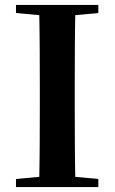

<svg xmlns="http://www.w3.org/2000/svg" viewBox="-20 -761 466 781"><path d="M45 0V-33L198 -47H226L380 -33V0ZM139 0Q141 -85 141.5 -171.5Q142 -258 142 -346V-394Q142 -481 141.5 -567.5Q141 -654 139 -741H287Q285 -656 284.5 -568.5Q284 -481 284 -394V-347Q284 -260 284.5 -173.5Q285 -87 287 0ZM45 -708V-741H380V-708L226 -694H198Z"/></svg>

Font: Noto Serif TC ExtraLight
Style: Bold
Weight: 700
Version: Version 2.002-H1;hotconv 1.1.0;makeotfexe 2.6.0